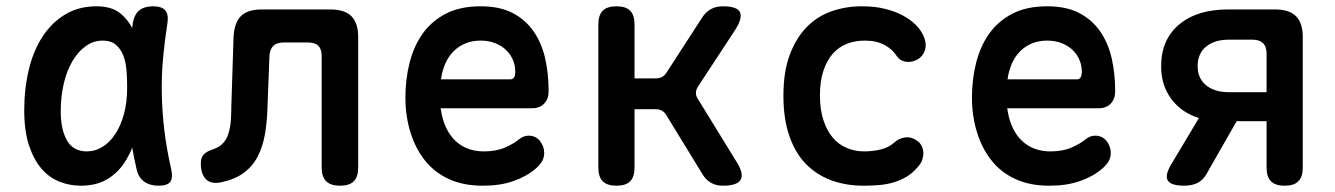

<svg xmlns="http://www.w3.org/2000/svg" viewBox="-20 -580 4240 610"><path d="M237 10Q201 10 168.5 -3Q136 -16 111.5 -44.5Q87 -73 72 -118.5Q57 -164 57 -230Q57 -298 71.5 -358.5Q86 -419 115 -463.5Q144 -508 187 -534Q230 -560 287 -560Q335 -560 363 -537Q386 -518 400 -491L402 -507Q407 -535 423 -547.5Q439 -560 466 -560Q494 -560 505 -547Q516 -534 512 -507Q503 -450 498 -395Q493 -340 494 -283.5Q495 -227 502 -167.5Q509 -108 524 -42Q530 -15 521 -2.5Q512 10 484 10Q456 10 438 -3Q420 -16 414 -42Q406 -77 400 -111Q395 -97 388 -85Q366 -41 328.5 -15.5Q291 10 237 10ZM256 -99Q282 -99 305 -113Q328 -127 345.5 -153Q363 -179 373.5 -216.5Q384 -254 384 -302Q384 -329 382 -355.5Q380 -382 372 -403Q364 -424 348.5 -437.5Q333 -451 306 -451Q277 -451 252.5 -433.5Q228 -416 210 -385.5Q192 -355 182.5 -314Q173 -273 173 -226Q173 -168 193 -133.5Q213 -99 256 -99Z M722 -462Q724 -507 745 -528.5Q766 -550 812 -550H1029Q1075 -550 1096.5 -528.5Q1118 -507 1118 -462V-48Q1118 -18 1104 -4Q1090 10 1060 10Q1031 10 1016.5 -4Q1002 -18 1002 -48V-401Q1002 -424 991.5 -434.5Q981 -445 958 -445H881Q859 -445 848 -434Q837 -423 836 -401L830 -244Q829 -196 822 -155Q815 -114 798.5 -82.5Q782 -51 754 -30.5Q726 -10 683 -1Q652 6 635 -10Q618 -26 618 -61Q618 -79 627 -89Q636 -99 658 -106Q678 -113 689.5 -126Q701 -139 706.5 -158Q712 -177 713.5 -199Q715 -221 715 -244Z M1660 -149Q1682 -149 1695.5 -132Q1709 -115 1709 -94Q1709 -82 1704 -71Q1699 -60 1684 -46Q1668 -32 1650 -22Q1632 -12 1610.5 -4.5Q1589 3 1565 6.5Q1541 10 1513 10Q1453 10 1407.5 -10.5Q1362 -31 1331.5 -68.5Q1301 -106 1284.5 -158Q1268 -210 1268 -271Q1268 -327 1281 -379.5Q1294 -432 1322 -472Q1350 -512 1395.5 -536Q1441 -560 1507 -560Q1568 -560 1609 -538.5Q1650 -517 1675.5 -480Q1701 -443 1712 -394.5Q1723 -346 1723 -290Q1723 -266 1709 -251Q1695 -236 1670 -236H1380Q1385 -200 1397.5 -174Q1410 -148 1428 -131.5Q1446 -115 1468.5 -107Q1491 -99 1517 -99Q1557 -99 1585 -111.5Q1613 -124 1627 -136Q1636 -143 1643.5 -146Q1651 -149 1660 -149ZM1381 -328H1603Q1608 -328 1612.5 -333Q1617 -338 1617 -353Q1617 -371 1610 -388.5Q1603 -406 1589 -420Q1575 -434 1554 -442.5Q1533 -451 1507 -451Q1480 -451 1458.5 -442Q1437 -433 1421 -417Q1405 -401 1395 -378.5Q1385 -356 1381 -328Z M1939 10Q1909 10 1895 -4Q1881 -18 1881 -48V-502Q1881 -532 1895 -546Q1909 -560 1939 -560Q1968 -560 1982 -546Q1996 -532 1996 -502V-331H2063Q2075 -331 2083.5 -335.5Q2092 -340 2098 -350L2210 -523Q2222 -542 2238.5 -551Q2255 -560 2276 -560Q2321 -560 2330.5 -542Q2340 -524 2317 -487L2197 -304Q2191 -294 2191 -284.5Q2191 -275 2197 -266L2320 -66Q2344 -28 2333 -9Q2322 10 2277 10Q2255 10 2238.5 0.5Q2222 -9 2211 -28L2097 -214Q2092 -223 2083.5 -228Q2075 -233 2064 -233H1996V-48Q1996 -18 1982 -4Q1968 10 1939 10Z M2469 -276Q2469 -352 2489 -405.5Q2509 -459 2542.5 -493.5Q2576 -528 2621.5 -544Q2667 -560 2718 -560Q2759 -560 2791.5 -552Q2824 -544 2848 -531Q2872 -518 2888.5 -502Q2905 -486 2913 -468Q2925 -443 2919 -422Q2913 -401 2893 -390Q2875 -381 2857 -384Q2839 -387 2829 -402Q2816 -423 2790.5 -437Q2765 -451 2727 -451Q2697 -451 2671 -441Q2645 -431 2626 -409.5Q2607 -388 2596 -355Q2585 -322 2585 -277Q2585 -232 2596 -198.5Q2607 -165 2625.5 -143Q2644 -121 2670 -110Q2696 -99 2725 -99Q2752 -99 2777.5 -105Q2803 -111 2821 -127Q2836 -141 2856.5 -143.5Q2877 -146 2896 -131Q2904 -125 2908.5 -115.5Q2913 -106 2913.5 -95.5Q2914 -85 2910.5 -73.5Q2907 -62 2897 -51Q2881 -31 2861 -19Q2841 -7 2819 -0.5Q2797 6 2773 8Q2749 10 2724 10Q2668 10 2621.5 -7Q2575 -24 2541 -58.5Q2507 -93 2488 -147.5Q2469 -202 2469 -276Z M3460 -149Q3482 -149 3495.5 -132Q3509 -115 3509 -94Q3509 -82 3504 -71Q3499 -60 3484 -46Q3468 -32 3450 -22Q3432 -12 3410.5 -4.5Q3389 3 3365 6.5Q3341 10 3313 10Q3253 10 3207.5 -10.5Q3162 -31 3131.5 -68.5Q3101 -106 3084.5 -158Q3068 -210 3068 -271Q3068 -327 3081 -379.5Q3094 -432 3122 -472Q3150 -512 3195.5 -536Q3241 -560 3307 -560Q3368 -560 3409 -538.5Q3450 -517 3475.5 -480Q3501 -443 3512 -394.5Q3523 -346 3523 -290Q3523 -266 3509 -251Q3495 -236 3470 -236H3180Q3185 -200 3197.5 -174Q3210 -148 3228 -131.5Q3246 -115 3268.5 -107Q3291 -99 3317 -99Q3357 -99 3385 -111.5Q3413 -124 3427 -136Q3436 -143 3443.5 -146Q3451 -149 3460 -149ZM3181 -328H3403Q3408 -328 3412.5 -333Q3417 -338 3417 -353Q3417 -371 3410 -388.5Q3403 -406 3389 -420Q3375 -434 3354 -442.5Q3333 -451 3307 -451Q3280 -451 3258.5 -442Q3237 -433 3221 -417Q3205 -401 3195 -378.5Q3185 -356 3181 -328Z M3743 10Q3700 10 3690 -7Q3680 -24 3703 -61L3789 -205Q3734 -222 3701.5 -265.5Q3669 -309 3669 -369Q3669 -454 3726 -502Q3783 -550 3882 -550H4031Q4076 -550 4097.5 -528.5Q4119 -507 4119 -462V-48Q4119 -18 4105 -4Q4091 10 4061 10Q4032 10 4018 -4Q4004 -18 4004 -48V-195H3909L3813 -27Q3801 -6 3783 2Q3765 10 3743 10ZM4004 -410Q4004 -432 3992.5 -443Q3981 -454 3959 -454H3885Q3839 -454 3812 -432Q3785 -410 3785 -370Q3785 -331 3812 -309Q3839 -287 3885 -287H4004Z"/></svg>

Font: Maple Mono SemiBold
Style: Regular
Weight: 600
Monospace: yes
Designer: subframe7536
Version: Version 7.000